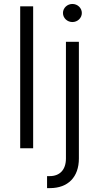

<svg xmlns="http://www.w3.org/2000/svg" viewBox="-20 -760 508 984"><path d="M149.9 -727.5H83.5V0H149.9ZM317.9 -545.9V52.2C317.9 109.9 286.6 142.6 234.9 142.6H221.2V204.1H235.8C328.6 204.1 384.3 147.5 384.3 52.2V-545.9ZM351.1 -647C377.4 -647 399.4 -667.5 399.4 -693.4C399.4 -719.2 377.4 -739.7 351.1 -739.7C324.7 -739.7 302.7 -719.2 302.7 -693.4C302.7 -667.5 324.7 -647 351.1 -647Z"/></svg>

Font: Raveo Light
Style: Regular
Weight: 300
Designer: Jakub Foglar, Rasmus Andersson (Inter)
Foundry: Jakubfoglar.com
Version: Version 1.100;Glyphs 3.2.3 (3260)